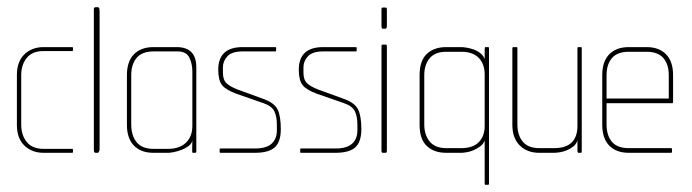

<svg xmlns="http://www.w3.org/2000/svg" viewBox="-20 -425 1924 534"><path d="M181 0H101Q69 0 48 -20Q27 -40 27 -78V-216Q27 -254 48 -274Q69 -294 101 -294H181Q183 -294 183 -291V-286Q183 -283 181 -283H101Q70 -283 54.5 -264Q39 -245 39 -216V-79Q39 -49 54.5 -30Q70 -11 101 -11H181Q183 -11 183 -8V-3Q183 0 181 0Z M252 0H246Q242 0 241.5 -4.5Q241 -9 241 -10V-391Q241 -393 241 -399Q241 -405 246 -405H252Q256 -405 256.5 -399.5Q257 -394 257 -392V-10Q257 -7 256 -5Q254 0 252 0Z M523 0H516Q514 0 514.5 -11.5Q515 -23 515 -34Q513 -25 504 -18.5Q495 -12 484.5 -8Q474 -4 463.5 -2Q453 0 449 0H407Q372 0 352.5 -20Q333 -40 333 -78V-216Q333 -254 352.5 -274Q372 -294 407 -294H471Q526 -294 526 -238V-4Q526 0 523 0ZM474 -282H407Q375 -282 360 -264Q345 -246 345 -216V-79Q345 -48 360 -29.5Q375 -11 407 -11H448Q479 -11 497 -28Q515 -45 515 -75V-226Q515 -248 506.5 -265Q498 -282 474 -282Z M689 0H592Q591 0 591 -3V-9Q591 -12 592 -12H689Q721 -12 735.5 -25.5Q750 -39 750 -62V-79Q750 -101 743 -115.5Q736 -130 713 -138L638 -164Q608 -175 597.5 -188.5Q587 -202 587 -231Q587 -294 655 -294H746Q748 -294 748 -291V-285Q748 -282 746 -282H655Q625 -282 612.5 -268.5Q600 -255 600 -238V-223Q600 -203 610 -193.5Q620 -184 641 -176L715 -149Q744 -138 752.5 -119.5Q761 -101 761 -66Q761 -30 744 -15Q727 0 689 0Z M913 0H816Q815 0 815 -3V-9Q815 -12 816 -12H913Q945 -12 959.5 -25.5Q974 -39 974 -62V-79Q974 -101 967 -115.5Q960 -130 937 -138L862 -164Q832 -175 821.5 -188.5Q811 -202 811 -231Q811 -294 879 -294H970Q972 -294 972 -291V-285Q972 -282 970 -282H879Q849 -282 836.5 -268.5Q824 -255 824 -238V-223Q824 -203 834 -193.5Q844 -184 865 -176L939 -149Q968 -138 976.5 -119.5Q985 -101 985 -66Q985 -30 968 -15Q951 0 913 0Z M1045 -345Q1041 -345 1041 -353V-397Q1041 -403 1042 -403.5Q1043 -404 1045 -404H1051Q1054 -404 1055 -403.5Q1056 -403 1056 -397V-353Q1056 -345 1051 -345ZM1045 0Q1043 0 1042 -1Q1041 -2 1041 -7V-294Q1041 -300 1042 -300.5Q1043 -301 1045 -301H1051Q1054 -301 1055 -300.5Q1056 -300 1056 -294V-7Q1056 -2 1055 -1Q1054 0 1051 0Z M1340 85Q1340 89 1338 89H1330Q1328 89 1328 85V-34Q1324 -24 1315 -17.5Q1306 -11 1296.5 -7Q1287 -3 1277.5 -1.5Q1268 0 1263 0H1221Q1187 0 1167 -19Q1147 -38 1147 -78V-216Q1147 -256 1167 -275Q1187 -294 1221 -294H1263Q1268 -294 1277.5 -292.5Q1287 -291 1297 -287.5Q1307 -284 1315.5 -277.5Q1324 -271 1328 -261V-287Q1328 -294 1330 -294H1338Q1340 -294 1340 -291ZM1328 -75V-218Q1328 -247 1311.5 -264Q1295 -281 1263 -281H1221Q1190 -281 1175 -263Q1160 -245 1160 -216V-79Q1160 -50 1175 -31.5Q1190 -13 1221 -13H1263Q1295 -13 1311.5 -29.5Q1328 -46 1328 -75Z M1596 0H1589Q1586 0 1586 -7V-35Q1583 -24 1574.5 -17.5Q1566 -11 1556.5 -7Q1547 -3 1537 -1.5Q1527 0 1521 0H1480Q1446 0 1425.5 -20.5Q1405 -41 1405 -78V-291Q1405 -294 1408 -294H1417Q1419 -294 1419 -291V-79Q1419 -49 1434 -31Q1449 -13 1480 -13H1521Q1586 -13 1586 -75V-291Q1586 -294 1589 -294H1596Q1598 -294 1598 -291V-4Q1598 0 1596 0Z M1850 -138H1667V-79Q1667 -48 1682 -30.5Q1697 -13 1729 -13H1846Q1849 -13 1849 -10V-3Q1849 0 1846 0H1729Q1694 0 1674.5 -20Q1655 -40 1655 -78V-216Q1655 -254 1674.5 -274Q1694 -294 1729 -294H1778Q1813 -294 1832.5 -274Q1852 -254 1852 -216V-143Q1852 -138 1850 -138ZM1840 -216Q1840 -246 1825 -263.5Q1810 -281 1778 -281H1729Q1697 -281 1682 -263.5Q1667 -246 1667 -216V-151H1840Z"/></svg>

Font: Chathura Thin
Style: Regular
Weight: 250
Designer: Appaji Ambarisha Darbha
Foundry: Aditya Fonts
Version: Version 1.002 2016